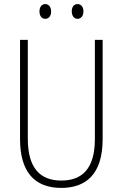

<svg xmlns="http://www.w3.org/2000/svg" viewBox="-20 -909 600 939"><path d="M173 -853C173 -833 183 -817 201 -817C219 -817 230 -831 230 -853C230 -874 219 -889 201 -889C183 -889 173 -873 173 -853ZM331 -854C331 -833 341 -817 359 -817C377 -817 388 -832 388 -854C388 -875 377 -889 359 -889C341 -889 331 -874 331 -854ZM482 -228V-714H444V-229C444 -82 380 -26 280 -26C176 -26 116 -87 116 -231V-714H78V-229C78 -67 150 10 280 10C399 10 482 -56 482 -228Z"/></svg>

Font: Noto Sans Gujarati Condensed ExtraLight
Style: Regular
Weight: 200
Width: 3
Designer: Jelle Bosma - Monotype Design Team, Universal Thirst
Foundry: Monotype Imaging Inc.
Version: Version 2.106